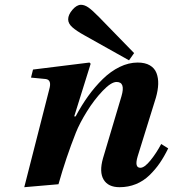

<svg xmlns="http://www.w3.org/2000/svg" viewBox="-20 -760 714 792"><path d="M80.1 12.2 183.1 -391.1Q194.8 -431.2 168 -434.1L107.9 -439.9L116.2 -473.1L349.1 -502L354 -497.1L286.1 -279.8H292Q316.4 -325.7 344 -364Q371.6 -402.3 404.1 -434.1Q436.5 -465.8 473.6 -483.9Q510.7 -502 547.9 -502Q578.6 -502 598.1 -490.5Q617.7 -479 625.5 -458.7Q633.3 -438.5 632.6 -413.1Q631.8 -387.7 623 -356.9L547.9 -115.2Q533.7 -67.9 559.1 -67.9Q575.7 -67.9 600.1 -97.7Q624.5 -127.4 645 -166L673.8 -147.9Q657.2 -113.8 638.9 -87.2Q620.6 -60.5 596.2 -36.9Q571.8 -13.2 540.5 -0.5Q509.3 12.2 473.1 12.2Q426.3 12.2 407.5 -19Q388.7 -50.3 404.8 -106.9L481 -362.8Q498.5 -421.9 460.9 -421.9Q438.5 -421.9 403.3 -385Q368.2 -348.1 338.4 -300Q308.6 -252 293 -212.9Q252 -109.4 221.2 0ZM261.2 -680.2Q261.2 -699.2 278.8 -719.7Q296.4 -740.2 314 -740.2Q328.6 -740.2 344.2 -729.5Q359.9 -718.8 388.2 -689.9L533.2 -541L512.2 -511.2L329.1 -613.8Q296.4 -631.8 278.8 -647.2Q261.2 -662.6 261.2 -680.2Z"/></svg>

Font: Linguistics Pro
Style: Bold Italic
Weight: 700
Italic angle: -12°
Designer: Stefan Peev, Context Ltd
Foundry: Stefan Peev, Context Ltd
Version: Version 001.000